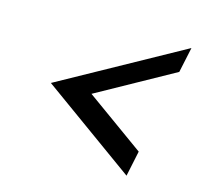

<svg xmlns="http://www.w3.org/2000/svg" viewBox="-68 -601 563 540"><g transform="rotate(15 213.5 -331.0)"><path d="M358.9 -208 343.3 -133.8 70.3 -330.6 426.8 -527.8 411.1 -454.1 188.5 -330.6Z"/></g></svg>

Font: Fibel Nord
Style: Italic
Weight: 400
Designer: Peter Wiegel
Foundry: Peter Wioegel
Version: Version 000.000